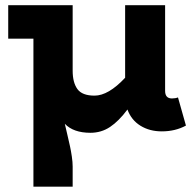

<svg xmlns="http://www.w3.org/2000/svg" viewBox="-20 -491 736 729"><path d="M655.8 -121.1 686 -14.2Q645.5 7.8 594.2 7.8Q547.9 7.8 513.2 -13.7Q478.5 -35.2 463.9 -75.2Q431.2 -31.2 397.9 -9Q364.7 13.2 323.2 13.2Q258.8 13.2 226.1 -21Q229.5 -6.3 236.1 22Q242.7 50.3 246.1 65.9Q249.5 81.5 252.7 103Q255.9 124.5 255.9 141.1V217.8H106.9V-344.2H11.2V-471.2H255.9V-222.2Q255.9 -177.7 273.9 -152.8Q292 -127.9 338.9 -127.9Q391.6 -127.9 455.1 -195.8V-471.2H606.9V-146Q606.9 -117.2 632.8 -117.2Q646 -117.2 655.8 -121.1Z"/></svg>

Font: BioRhyme ExtraBold
Style: Regular
Weight: 800
Designer: Aoife Mooney
Foundry: Aoife Mooney Type
Version: Version 1.500;PS 001.500;hotconv 1.0.88;makeotf.lib2.5.64775